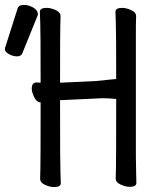

<svg xmlns="http://www.w3.org/2000/svg" viewBox="-106 -743 626 780"><path d="M-35 -707Q-31 -723 -10 -723Q11 -723 29.5 -712Q48 -701 48 -685Q48 -681 46 -678L-15 -527Q-20 -514 -36.5 -514Q-53 -514 -69.5 -523Q-86 -532 -86 -542Q-86 -550 -84 -553ZM114 17Q97 17 77 8Q57 -1 57 -17Q57 -29 58 -55Q59 -81 59 -327Q42 -328 32.5 -349Q23 -370 23 -382Q23 -408 42 -408Q42 -408 59 -407Q59 -621 57.5 -649.5Q56 -678 56 -695Q56 -711 83 -711Q101 -711 120.5 -702Q140 -693 140 -677Q140 -665 139 -639.5Q138 -614 138 -407L286 -414L354 -421L366 -422Q366 -621 364.5 -649.5Q363 -678 363 -695Q363 -711 390 -711Q407 -711 427 -702Q447 -693 447 -677Q447 -665 446 -639V-106Q446 -75 447 -46Q448 -17 448 0Q448 16 421 16Q405 16 384.5 7Q364 -2 364 -18Q364 -30 365 -56Q366 -82 366 -341Q332 -344 310 -344L138 -336Q138 -74 139.5 -45Q141 -16 141 1Q141 17 114 17Z"/></svg>

Font: Moon Stars Kai HW
Style: Bold
Weight: 700
Designer: GuiWonder
Version: Version 1.101